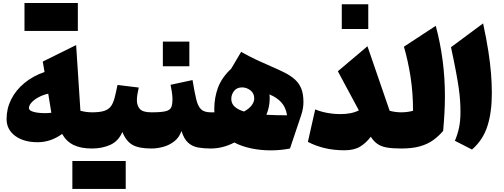

<svg xmlns="http://www.w3.org/2000/svg" viewBox="-20 -980 3327 1267"><path d="M273.9 -504.9 262.2 -573.7 482.4 -682.6 510.7 -249Q549.8 -238.8 586.9 -238.8H587.4V0H586.9Q513.2 0 465.3 -23.4Q417.5 -46.9 390.1 -96.2Q314.5 -41.5 229 -41.5Q136.2 -41.5 79.8 -83.5Q23.4 -125.5 23.4 -194.8Q23.4 -263.7 54 -324.5Q84.5 -385.3 140.9 -431.9Q197.3 -478.5 273.9 -504.9ZM298.3 -361.8Q263.7 -354 234.6 -338.4Q205.6 -322.8 188.2 -303.7Q170.9 -284.7 170.9 -266.1Q170.9 -251 200.2 -242.2Q229.5 -233.4 278.3 -233.4Q288.1 -233.4 298.3 -234.1Q308.6 -234.9 318.8 -235.8Q306.2 -310.1 298.3 -361.8ZM141.6 -775.9V-960H493.7V-775.9Z M457.5 266.6V82.5H809.6V266.6ZM587.4 0Q575.7 0 569.8 -8.3Q564 -16.6 564 -41V-197.8Q564 -222.2 569.8 -230.5Q575.7 -238.8 587.4 -238.8Q637.2 -238.8 666.3 -247.8Q695.3 -256.8 710.9 -277.3Q726.6 -297.9 735.8 -332.8Q745.1 -367.7 755.4 -419.4L895.5 -402.3Q890.6 -379.9 887 -358.6Q883.3 -337.4 883.3 -318.8Q883.3 -283.2 902.8 -261Q922.4 -238.8 978.5 -238.8H979V0H978.5Q896 0 854 -24.2Q812 -48.3 787.6 -108.9Q760.7 -47.4 706.8 -23.7Q652.8 0 587.4 0Z M1054.7 -705.6H1229.5V-542.5H1054.7ZM979 0Q967.3 0 961.4 -8.3Q955.6 -16.6 955.6 -41V-197.8Q955.6 -222.2 961.4 -230.5Q967.3 -238.8 979 -238.8Q1043.9 -238.8 1073.2 -246.1Q1102.5 -253.4 1110.4 -272.7Q1118.2 -292 1118.2 -327.6Q1118.2 -346.2 1113.8 -374.8Q1109.4 -403.3 1105.5 -420.4L1250.5 -451.7Q1263.7 -371.6 1274.9 -325Q1286.1 -278.3 1307.1 -258.5Q1328.1 -238.8 1370.1 -238.8H1370.6V0H1370.1Q1324.2 0 1286.6 -6.8Q1249 -13.7 1221.4 -38.3Q1193.8 -63 1177.7 -115.7Q1163.1 -73.7 1131.1 -48.3Q1099.1 -22.9 1059.1 -11.5Q1019 0 979 0Z M1571.3 -637.7Q1622.1 -608.9 1672.6 -585.2Q1723.1 -561.5 1764.2 -543.9Q1815.9 -522 1856.4 -501.7Q1897 -481.4 1925 -456.5Q1953.1 -431.6 1967.8 -396Q1982.4 -360.4 1982.4 -306.6Q1982.4 -264.2 1967.3 -219.2L1893.6 0Q1833 12.2 1766.6 12.2Q1700.2 12.2 1637.9 -0.7Q1575.7 -13.7 1526.4 -39.6Q1450.2 0 1370.6 0Q1358.9 0 1353 -8.3Q1347.2 -16.6 1347.2 -41V-197.8Q1347.2 -222.2 1353 -230.5Q1358.9 -238.8 1370.6 -238.8H1395Q1394.5 -243.7 1394.3 -249Q1394 -254.4 1394 -259.3Q1394 -335.9 1418.7 -402.1Q1443.4 -468.3 1505.4 -526.4ZM1590.3 -244.1Q1623.5 -262.2 1640.6 -284.9Q1657.7 -307.6 1657.7 -330.1Q1657.7 -364.7 1632.3 -384Q1606.9 -403.3 1578.1 -403.3Q1543 -403.3 1524.7 -379.9Q1506.3 -356.4 1506.3 -327.6Q1506.3 -296.4 1528.6 -276.1Q1550.8 -255.9 1590.3 -244.1ZM1737.8 -222.7Q1772.9 -220.7 1803.7 -220Q1834.5 -219.2 1874.5 -219.2Q1865.2 -274.4 1834.5 -306.6Q1803.7 -338.9 1757.8 -356.9Q1758.8 -350.6 1759.3 -344.5Q1759.8 -338.4 1759.8 -331.5Q1759.8 -274.9 1737.8 -222.7Z M2348.1 -251.5 2209.5 -509.8 2404.8 -674.8 2551.3 -249Q2588.9 -238.8 2627.9 -238.8H2628.4V0H2627.9Q2569.8 0 2532.5 -6.6Q2495.1 -13.2 2470.7 -30.3Q2446.3 -47.4 2426.8 -77.6Q2395.5 -36.1 2356 -12.2Q2316.4 11.7 2252.4 11.7Q2183.1 11.7 2122.6 -2.7Q2062 -17.1 2011.7 -43.9L2060.1 -258.3Q2093.3 -243.7 2137.5 -235.4Q2181.6 -227.1 2226.6 -227.1Q2261.2 -227.1 2291.3 -232.7Q2321.3 -238.3 2348.1 -251.5ZM2235.4 -951.7H2410.2V-788.6H2235.4Z M2855.5 -809.6Q2916 -584.5 2916 -346.2Q2916 -290.5 2912.8 -233.2Q2909.7 -175.8 2904.3 -116.2Q2874.5 -81.1 2838.1 -54.9Q2801.8 -28.8 2751.2 -14.4Q2700.7 0 2628.4 0Q2616.7 0 2610.8 -8.3Q2605 -16.6 2605 -41V-197.8Q2605 -222.2 2610.8 -230.5Q2616.7 -238.8 2628.4 -238.8Q2668.5 -238.8 2705.6 -249Q2705.6 -368.7 2689 -474.1Q2672.4 -579.6 2645.5 -671.9Z M3168 -825.7Q3189.9 -723.1 3202.4 -643.1Q3214.8 -563 3220.2 -496.1Q3225.6 -429.2 3225.6 -365.2Q3225.6 -237.3 3196 -146.5Q3166.5 -55.7 3094.7 6.8L2981.9 -50.8Q2999.5 -92.8 3009 -136.7Q3018.6 -180.7 3018.6 -241.2Q3018.6 -278.8 3016.1 -315.9Q3013.7 -353 3007.1 -399.4Q3000.5 -445.8 2988.3 -510.7Q2976.1 -575.7 2956.1 -668.5Z"/></svg>

Font: Pinar-DS3-FD Black
Style: Regular
Weight: 900
Designer: Amin Abedi
Version: Version 3.000